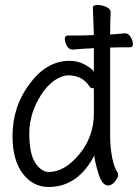

<svg xmlns="http://www.w3.org/2000/svg" viewBox="-20 -729 551 767"><path d="M175 -42Q238 -42 296.5 -112.5Q355 -183 355 -276V-376Q355 -377 348.5 -377Q342 -377 338 -383Q309 -428 253 -428Q227 -428 198 -408Q169 -388 146 -353Q97 -277 97 -196Q97 -115 121 -78.5Q145 -42 175 -42ZM174 18Q112 18 71 -35.5Q30 -89 30 -186Q30 -303 98.5 -394.5Q167 -486 257 -486Q292 -486 319 -471Q346 -456 355 -443V-537Q339 -535 323 -535L270 -531Q255 -531 247 -546Q239 -561 239 -574Q239 -587 251 -587Q328 -587 355 -589L351 -699Q351 -709 369 -709Q388 -709 405 -701Q422 -693 422 -681Q420 -636 420 -591L480 -596Q493 -596 502 -581Q511 -566 511 -553Q511 -540 498 -540Q440 -540 422 -539H420V-185Q420 -142 428 -100Q436 -58 451 -38Q452 -34 452 -28Q452 -21 439.5 -4.5Q427 12 412 12Q387 12 372 -39.5Q357 -91 357 -108Q291 18 174 18Z"/></svg>

Font: Moon Stars Kai T HW
Style: Regular
Weight: 400
Designer: GuiWonder
Version: Version 1.101